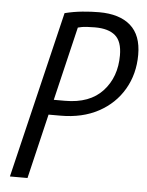

<svg xmlns="http://www.w3.org/2000/svg" viewBox="-51 -741 599 783"><g transform="rotate(5 248.5 -349.5)"><path d="M19 0 183 -683Q219 -692 255 -695.5Q291 -699 323 -699Q407 -699 452 -659.5Q497 -620 497 -540Q497 -461 460.5 -398.5Q424 -336 358 -300.5Q292 -265 203 -265H154L91 0ZM170 -327H216Q317 -327 370 -384.5Q423 -442 423 -531Q423 -588 395 -612Q367 -636 312 -636Q298 -636 278.5 -635Q259 -634 242 -629Z"/></g></svg>

Font: Ubuntu Sans Condensed
Style: Italic
Weight: 400
Width: 3
Italic angle: -13.5°
Designer: Dalton Maag Ltd
Foundry: Dalton Maag Ltd
Version: Version 1.006; ttfautohint (v1.8.4.7-5d5b)